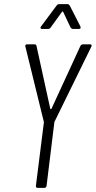

<svg xmlns="http://www.w3.org/2000/svg" viewBox="-20 -916 467 936"><path d="M155 -10 194 -320Q194 -324 193 -325L104 -688L103 -691Q103 -700 113 -700H147Q157 -700 158 -692L225 -386Q226 -384 228 -384Q230 -384 231 -386L372 -692Q376 -700 385 -700H419Q424 -700 426 -696.5Q428 -693 425 -688L247 -325Q245 -324 245 -320L207 -10Q205 0 196 0H164Q155 0 155 -10ZM180 -787 256 -889Q261 -896 268 -896H309Q315 -896 320 -889L372 -787Q373 -785 373 -781Q373 -775 365 -775H335Q329 -775 324 -782L288 -858Q287 -860 285 -860Q283 -860 282 -858L227 -782Q222 -775 215 -775H185Q179 -775 177.5 -778.5Q176 -782 180 -787Z"/></svg>

Font: Barlow Condensed Light
Style: Italic
Weight: 300
Width: 3
Italic angle: -7°
Designer: Jeremy Tribby
Foundry: Tribby Type
Version: Version 1.408